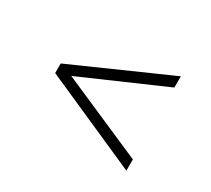

<svg xmlns="http://www.w3.org/2000/svg" viewBox="-82 -701 708 643"><g transform="rotate(30 272.0 -379.5)"><path d="M457 -562.5V-519L138.5 -380L457 -241V-197.5L87 -361.5V-398.5Z"/></g></svg>

Font: Encode Sans Semi Expanded ExLight
Style: Regular
Weight: 275
Width: 6
Designer: Multiple Designers
Foundry: Impallari Type
Version: Version 2.000